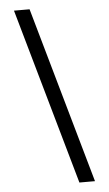

<svg xmlns="http://www.w3.org/2000/svg" viewBox="-61 -831 571 1006"><g transform="rotate(-5 224.5 -328.5)"><path d="M52 -792H134L397 135H315Z"/></g></svg>

Font: utelugu15
Style: Book
Weight: 400
Designer: Jelle Bosma - Monotype Design Team
Foundry: Monotype Imaging Inc.
Version: Version 2.003